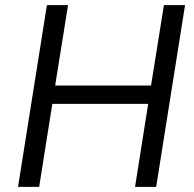

<svg xmlns="http://www.w3.org/2000/svg" viewBox="-20 -725 754 745"><path d="M50 0 162 -705H244L194 -393H566L616 -705H698L586 0H504L555 -322H183L132 0Z"/></svg>

Font: Nunito Sans 10pt SemiCondensed
Style: Italic
Weight: 400
Width: 4
Italic angle: -9°
Designer: Vernon Adams
Foundry: Vernon Adams
Version: Version 3.101;gftools[0.9.27]